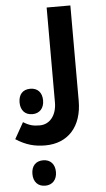

<svg xmlns="http://www.w3.org/2000/svg" viewBox="-102 -531 564 1024"><g transform="rotate(-5 180.0 -19.0)"><path d="M117 240C240 240 315 155 315 19V-492H188V16C188 83 152 131 97 131C64 131 43 127 9 106L-40 193C14 228 61 240 117 240ZM63 68C102 68 126 41 126 0C126 -42 103 -68 63 -68C23 -68 0 -43 0 0C0 42 24 68 63 68ZM98 454C137 454 161 427 161 386C161 344 137 318 98 318C58 318 35 344 35 386C35 428 59 454 98 454Z"/></g></svg>

Font: Noto Kufi Arabic SemiBold
Style: Regular
Weight: 600
Designer: Monotype Design Team, David Williams, Khaled Hosny
Foundry: Google LLC
Version: Version 2.109